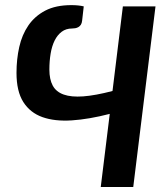

<svg xmlns="http://www.w3.org/2000/svg" viewBox="-20 -748 666 768"><path d="M602 -722.5 513 0H383L419 -292.5Q336 -271 267.5 -266.5Q199 -262 149.8 -279.5Q100.5 -297 73.2 -340Q46 -383 46 -456.5Q46 -511 57 -560Q68 -609 93.5 -646.2Q119 -683.5 161 -705.5Q203 -727.5 265.5 -727.5Q280.5 -727.5 292.5 -726.2Q304.5 -725 315 -722.5L308.5 -665.5Q307.5 -655.5 303.5 -649.2Q299.5 -643 293.8 -639.8Q288 -636.5 281.5 -635.2Q275 -634 268.5 -634Q244 -634 226.8 -621Q209.5 -608 198.5 -585.8Q187.5 -563.5 182.5 -533.5Q177.5 -503.5 177.5 -469.5Q177.5 -430.5 191 -405.5Q204.5 -380.5 234.8 -369.8Q265 -359 313 -362.5Q361 -366 430 -384L471.5 -722.5Z"/></svg>

Font: Lato 2
Style: Bold Italic
Weight: 700
Italic angle: -7°
Designer: Lukasz Dziedzic with Adam Twardoch and Botio Nikoltchev
Foundry: tyPoland Lukasz Dziedzic
Version: Version 2.015; 2015-08-06; http://www.latofonts.com/